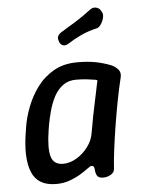

<svg xmlns="http://www.w3.org/2000/svg" viewBox="-53 -784 622 836"><g transform="rotate(-5 257.5 -365.5)"><path d="M159 10Q79 10 53.5 -51.5Q28 -113 46 -225L50 -250Q56 -289 73 -334Q90 -379 119 -419Q148 -459 192 -484.5Q236 -510 296 -510Q344 -510 378 -503Q412 -496 440 -485Q458 -478 471 -464Q484 -450 479 -429Q467 -380 456.5 -325Q446 -270 437.5 -216Q429 -162 423 -115Q417 -68 415 -34Q414 -18 398.5 -9Q383 0 366 0Q348 0 341 -8Q334 -16 332 -32Q332 -43 329 -49Q326 -55 319 -55Q313 -55 300 -45Q287 -35 266.5 -22.5Q246 -10 219 0Q192 10 159 10ZM197 -75Q226 -75 255 -92Q284 -109 305.5 -137.5Q327 -166 332 -200Q338 -236 345 -272Q352 -308 360 -344Q368 -380 375 -416Q380 -425 370 -427Q358 -429 334.5 -432Q311 -435 284 -435Q250 -435 226 -417Q202 -399 187 -370Q172 -341 163.5 -309Q155 -277 150 -250L146 -225Q134 -149 144.5 -112Q155 -75 197 -75ZM265 -594Q252 -586 241.5 -589Q231 -592 225 -605V-607Q219 -619 223 -629.5Q227 -640 241 -648Q273 -667 305 -687Q337 -707 371 -733Q383 -743 398 -740Q413 -737 420 -723L423 -717Q428 -708 424.5 -693Q421 -678 412.5 -665.5Q404 -653 394 -650Q354 -641 322.5 -626Q291 -611 265 -594Z"/></g></svg>

Font: Winky Sans
Style: Italic
Weight: 400
Italic angle: -8.97852°
Designer: Simon Atzbach
Foundry: typofactur
Version: Version 1.205